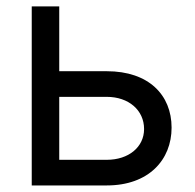

<svg xmlns="http://www.w3.org/2000/svg" viewBox="-20 -565 594 585"><path d="M160.5 -348V-545.5H76.7V0H305.4C433.2 0 502.8 -78.1 502.8 -176.1C502.8 -275.6 433.2 -348 305.4 -348ZM160.5 -269.9H305.4C371.8 -269.9 419 -229.4 419 -171.9C419 -116.8 371.8 -78.1 305.4 -78.1H160.5Z"/></svg>

Font: Karasuma Gothic
Style: Regular
Weight: 400
Designer: Rasmus Andersson, Ryoko Nishizuka
Foundry: Genbu
Version: Version 1.00